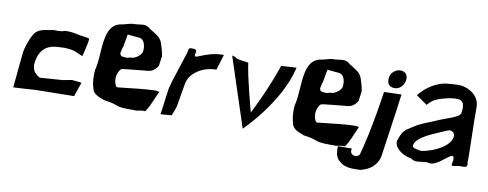

<svg xmlns="http://www.w3.org/2000/svg" viewBox="-63 -924 3490 1372"><g transform="rotate(10 1682.0 -237.5)"><path d="M71 -270 64 -201 46 -12 133 -17 209 -22 485 -26 520 -128 511 -131 449 -137 387 -125 303 -119 221 -113C178 -136 150 -169 173 -249C188 -299 220 -345 300 -351C327 -353 353 -355 378 -353C451 -348 465 -323 494 -319C494 -319 520 -417 520 -447C520 -455 471 -457 447 -462C425 -467 392 -474 373 -474C358 -473 340 -477 331 -471C323 -466 291 -465 282 -465C267 -465 251 -467 240 -462C192 -456 144 -448 122 -411C104 -381 93 -352 83 -321C78 -306 72 -281 71 -270Z M601 -239C594 -184 600 -141 611 -104C619 -63 664 -50 701 -35C727 -32 768 -25 794 -14C826 0 876 -2 924 -2C954 2 970 -12 1000 -8C1017 -6 1070 -147 1077 -157C1098 -185 777 -138 773 -142C749 -169 744 -238 784 -275C787 -278 936 -292 975 -296C1007 -299 1028 -319 1044 -344L1054 -416C1049 -452 1039 -482 1030 -509C1014 -552 978 -566 936 -593C924 -604 909 -615 885 -614C863 -614 836 -607 821 -608C790 -609 759 -594 732 -590C590 -571 633 -361 601 -239ZM758 -392C759 -398 764 -412 765 -422C766 -428 766 -426 769 -431L786 -526L873 -518C903 -514 922 -475 915 -425C911 -398 865 -367 841 -368C824 -369 818 -359 799 -362C776 -362 755 -366 758 -392Z M1116 -6 1195 -12C1199 -22 1209 -43 1212 -54C1212 -54 1222 -82 1223 -93C1238 -186 1234 -153 1251 -258C1264 -301 1282 -322 1313 -345C1332 -359 1380 -389 1454 -389L1488 -502C1336 -502 1269 -411 1287 -483C1293 -508 1276 -508 1248 -508C1239 -508 1232 -504 1230 -487L1229 -477L1158 -258L1141 -194L1117 -15C1116 -12 1115 -9 1116 -6Z M1547 -508 1712 -6C1712 -6 1952 -237 2013 -493C2014 -496 2015 -499 2014 -502L1905 -496C1841 -307 1749 -130 1749 -130C1749 -130 1682 -373 1669 -478C1656 -481 1587 -486 1578 -496C1572 -503 1561 -505 1547 -508Z M2050 -239C2043 -184 2049 -141 2060 -104C2068 -63 2113 -50 2150 -35C2176 -32 2217 -25 2243 -14C2275 0 2325 -2 2373 -2C2403 2 2419 -12 2449 -8C2466 -6 2519 -147 2526 -157C2547 -185 2226 -138 2222 -142C2198 -169 2193 -238 2233 -275C2236 -278 2385 -292 2424 -296C2456 -299 2477 -319 2493 -344L2503 -416C2498 -452 2488 -482 2479 -509C2463 -552 2427 -566 2385 -593C2373 -604 2358 -615 2334 -614C2312 -614 2285 -607 2270 -608C2239 -609 2208 -594 2181 -590C2039 -571 2082 -361 2050 -239ZM2207 -392C2208 -398 2213 -412 2214 -422C2215 -428 2215 -426 2218 -431L2235 -526L2322 -518C2352 -514 2371 -475 2364 -425C2360 -398 2314 -367 2290 -368C2273 -369 2267 -359 2248 -362C2225 -362 2204 -366 2207 -392Z M2404 -1 2403 19C2404 33 2407 46 2408 60C2415 79 2422 94 2439 106C2481 146 2543 139 2591 138L2617 130C2689 106 2714 52 2722 19C2737 -92 2769 -299 2787 -444C2787 -444 2783 -443 2661 -440C2621 -166 2582 -18 2569 27C2561 57 2491 54 2504 1V-2ZM2678 -552C2672 -509 2685 -480 2731 -480C2807 -480 2836 -613 2750 -612C2714 -612 2682 -580 2678 -552Z M2813 -112C2806 -60 2874 -16 2923 -8C2944 -5 2949 12 2985 8C3008 8 3041 -3 3065 4C3132 23 3233 -130 3233 -52C3235 -37 3219 -7 3235 -4C3244 -4 3261 -10 3284 -12C3300 -13 3340 -7 3338 -28C3340 -41 3335 -43 3336 -48C3340 -77 3329 -359 3331 -446C3333 -532 3248 -582 3173 -582C3155 -582 3126 -579 3108 -578C3015 -572 2942 -515 2896 -458L2976 -402C3008 -435 3018 -450 3106 -472C3136 -480 3162 -482 3187 -482C3232 -481 3242 -443 3231 -386C3225 -355 3134 -335 3057 -300C3006 -277 2964 -266 2914 -234C2846 -191 2838 -188 2813 -112ZM2931 -100C2940 -167 3077 -211 3157 -248C3181 -259 3209 -241 3208 -216C3202 -119 3013 -66 2987 -72C2963 -78 2928 -79 2931 -100Z"/></g></svg>

Font: Yuck
Style: It
Weight: 400
Version: Version Bleh